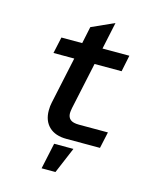

<svg xmlns="http://www.w3.org/2000/svg" viewBox="-131 -805 913 1097"><g transform="rotate(15 325.0 -256.5)"><path d="M175 -131Q175 -158 180 -179L239 -455H116L137 -552H260L281 -652L414 -712L380 -552H539L519 -455H359L300 -179Q296 -157 296 -148Q296 -123 311.5 -110Q327 -97 363 -97H534L513 0H315Q248 0 211.5 -35Q175 -70 175 -131ZM254 45H368L303 199H221Z"/></g></svg>

Font: Azeret Mono Medium
Style: Italic
Weight: 500
Italic angle: -12°
Designer: Martin Vácha
Foundry: Displaay
Version: Version 1.000; Glyphs 3.0.3, build 3074